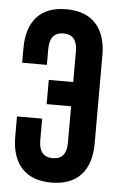

<svg xmlns="http://www.w3.org/2000/svg" viewBox="-52 -745 490 790"><g transform="rotate(5 193.0 -350.0)"><path d="M25.9 -251H129.9V-161.1Q129.9 -92.8 187 -92.8Q244.1 -92.8 244.1 -161.1V-312H143.1V-412.1H244.1V-539.1Q244.1 -607.9 187 -607.9Q129.9 -607.9 129.9 -539.1V-473.1H27.8V-532.2Q27.8 -617.2 68.8 -662.6Q109.9 -708 189.9 -708Q270 -708 312 -662.4Q354 -616.7 354 -532.2V-168Q354 -83.5 312 -37.8Q270 7.8 189.9 7.8Q109.9 7.8 67.9 -37.8Q25.9 -83.5 25.9 -168Z"/></g></svg>

Font: VL Bebas Neue Bold
Style: Regular
Weight: 700
Designer: Ryoichi Tsunekawa
Foundry: Ryoichi Tsunekawa
Version: Version 1.300